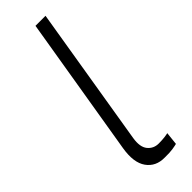

<svg xmlns="http://www.w3.org/2000/svg" viewBox="-197 -557 575 575"><g transform="rotate(-45 90.0 -269.5)"><path d="M110.8 -545.9H153.3L80.1 -101.6Q74.7 -67.9 87.9 -51.8Q101.1 -35.6 122.6 -35.6Q137.7 -35.6 148.7 -37.1Q159.7 -38.6 162.6 -39.6L158.2 1.5Q153.8 2.9 140.1 5.1Q126.5 7.3 105.5 6.8Q67.9 7.3 48.1 -20.5Q28.3 -48.3 37.1 -101.6Z"/></g></svg>

Font: Inter Display Extra Light
Style: Italic
Weight: 200
Italic angle: -9.39999°
Designer: Rasmus Andersson
Foundry: rsms
Version: Version 4.000;git-4fc901f